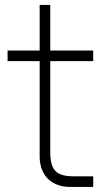

<svg xmlns="http://www.w3.org/2000/svg" viewBox="-20 -740 419 760"><path d="M10 -498H137V-120.5C137 -46.5 183.5 0 257.5 0H349V-42H273C202.5 -42 179 -66.5 179 -138V-498H349V-540H179V-720.5H137V-540H10Z"/></svg>

Font: Vela Sans ExtLt
Style: Regular
Weight: 200
Designer: Principal design: Mikhail Sharanda - project Manrope.
Design modification: Ravid Balaliev
Foundry: Mikhail Sharanda
Version: Version 1.001